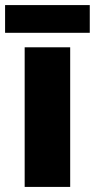

<svg xmlns="http://www.w3.org/2000/svg" viewBox="-34 -735 373 755"><path d="M242 0H63V-549H242ZM319 -715V-606H-14V-715Z"/></svg>

Font: Noto Sans Disp ExtBd
Style: Regular
Weight: 800
Designer: Monotype Design Team
Foundry: Monotype Imaging Inc.
Version: Version 2.000;GOOG;noto-source:20170915:90ef993387c0; ttfaut